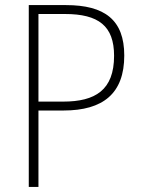

<svg xmlns="http://www.w3.org/2000/svg" viewBox="-20 -734 555 754"><path d="M239 -714H93V0H131V-300H229C385 -300 468 -367 468 -516C468 -656 391 -714 239 -714ZM235 -679C367 -679 428 -632 428 -515C428 -380 354 -335 228 -335H131V-679Z"/></svg>

Font: Noto Sans Gurmukhi UI SemiCondensed ExtraLight
Style: Regular
Weight: 200
Width: 4
Designer: Jelle Bosma - Monotype Design Team
Foundry: Monotype Imaging Inc.
Version: Version 2.004